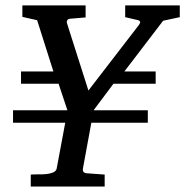

<svg xmlns="http://www.w3.org/2000/svg" viewBox="-20 -684 679 704"><path d="M578.1 -607.9 436 -421.9H550.8V-377H396L323.2 -279.8H522V-233.9H314.9L284.2 -66.9Q283.7 -64.5 283.7 -61.8Q283.7 -59.1 284.7 -56.4Q285.6 -53.7 288.6 -51.5Q291.5 -49.3 296.9 -48.8L363.8 -43.9V0H92.8V-43.9Q106.9 -44.9 122.6 -44.7Q138.2 -44.4 150.9 -45.9Q156.7 -46.4 162.8 -47.9Q168.9 -49.3 174.3 -51.5Q179.7 -53.7 183.3 -57.4Q187 -61 188 -66.9L219.2 -233.9H27.8V-279.8H227.1L194.8 -377H57.1V-421.9H175.8L116.2 -609.9L62 -622.1V-664.1H293.9V-620.1L235.8 -615.2Q229 -614.3 226.3 -609.1Q223.6 -604 226.1 -597.2L304.2 -352.1L488.8 -591.8Q490.7 -594.7 492.4 -597.7Q494.1 -600.6 493.9 -603Q493.7 -605.5 491.2 -607.7Q488.8 -609.9 482.9 -610.8L439 -621.1V-664.1H639.2V-621.1Z"/></svg>

Font: Charis SIL Phon
Style: Italic
Weight: 400
Italic angle: -11°
Foundry: SIL International
Version: Version 5.000